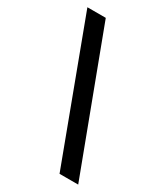

<svg xmlns="http://www.w3.org/2000/svg" viewBox="-184 -728 769 892"><g transform="rotate(30 200.5 -282.5)"><path d="M388.2 85H288.1L13.2 -649.9H111.8Z"/></g></svg>

Font: Neutral Grotesk
Style: Regular
Weight: 400
Designer: Nawras Khrais
Foundry: Nawras Khrais
Version: Version 1.000;PS 001.000;hotconv 1.0.88;makeotf.lib2.5.64775